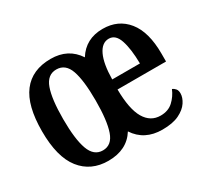

<svg xmlns="http://www.w3.org/2000/svg" viewBox="-116 -725 983 912"><g transform="rotate(-30 375.0 -268.5)"><path d="M243 10Q148 10 93.5 -59Q39 -128 39 -269Q39 -410 91.5 -478.5Q144 -547 246 -547Q342 -547 391 -472Q438 -547 531 -547Q616 -547 665.5 -485.5Q715 -424 715 -305V-262H449Q450 -154 480 -103Q510 -52 565 -52Q607 -52 633.5 -76.5Q660 -101 674 -135Q684 -131 691.5 -122Q699 -113 699 -97Q699 -74 682.5 -49Q666 -24 631 -7Q596 10 539 10Q441 10 392 -65Q345 10 243 10ZM603 -316Q602 -396 586 -444Q570 -492 533 -492Q495 -492 473.5 -446.5Q452 -401 451 -316ZM245 -46Q294 -46 313.5 -102.5Q333 -159 333 -269Q333 -379 313.5 -434.5Q294 -490 244 -490Q195 -490 175 -434.5Q155 -379 155 -269Q155 -159 175.5 -102.5Q196 -46 245 -46Z"/></g></svg>

Font: Noto Serif Bengali ExtraCondensed SemiBold
Style: Regular
Weight: 600
Width: 2
Designer: Juan Bruce, Universal Thirst, Indian Type Foundry and the Monotype Design Team.
Foundry: Monotype Imaging Inc.
Version: Version 2.003; ttfautohint (v1.8.4.7-5d5b)